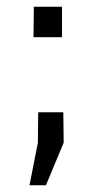

<svg xmlns="http://www.w3.org/2000/svg" viewBox="-20 -428 289 573"><path d="M169 -93 170 -2 117 125H68L93 -2L94 -93ZM165 -408V-317H80L81 -408Z"/></svg>

Font: Gafata
Style: Regular
Weight: 400
Designer: Lautaro Hourcade
Foundry: Lautaro Hourcade
Version: Version 4.002; ttfautohint (v0.94.20-1c74) -l 7 -r 28 -G 0 -